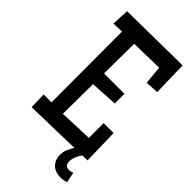

<svg xmlns="http://www.w3.org/2000/svg" viewBox="-262 -764 989 989"><g transform="rotate(45 232.5 -269.0)"><path d="M440.9 150.4Q430.7 153.3 420.4 155.3Q410.2 157.2 398.9 157.2Q380.4 157.2 364.7 151.6Q349.1 146 338.1 135.3Q327.1 124.5 321 109.4Q314.9 94.2 314.9 75.2Q314.9 55.2 322.8 35.4Q330.6 15.6 342.8 -1.5L38.6 5.9L35.6 -84H93.3L92.3 -598.6L31.7 -596.7L36.6 -691.4L436 -696.3L440.9 -506.8L368.7 -502L358.9 -602.5L181.2 -598.6L179.2 -380.9H327.6V-310.5L178.2 -301.8L176.3 -84L358.9 -90.8V-198.2H431.2L436 -3.9L397.9 -2.9Q387.7 12.7 380.1 30.8Q372.6 48.8 372.6 64.5Q372.6 81.5 379.6 90.1Q386.7 98.6 403.8 98.6Q417.5 98.6 429.2 92.8Z"/></g></svg>

Font: Maiden Orange
Style: Regular
Weight: 400
Designer: Astigmatic (AOETI)
Foundry: Astigmatic (AOETI)
Version: Version 1.000